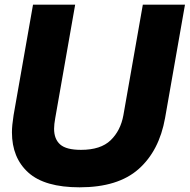

<svg xmlns="http://www.w3.org/2000/svg" viewBox="-20 -783 810 820"><path d="M31 -218Q31 -247 38 -291L121 -763H301L216 -279Q211 -252 211 -233Q211 -189 237 -166Q263 -143 326 -143Q410 -143 452.5 -184Q495 -225 507 -291L590 -763H770L685 -279Q660 -139 572 -61Q484 17 320 17Q171 17 101 -46Q31 -109 31 -218Z"/></svg>

Font: Open Sauce Sans Black Italic
Style: Regular
Weight: 900
Italic angle: -10°
Designer: Alfredo Marco Pradil
Foundry: Creative Sauce Fz LLC
Version: Version 1.477